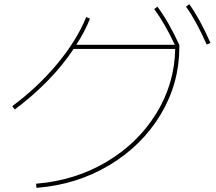

<svg xmlns="http://www.w3.org/2000/svg" viewBox="-20 -875 1040 926"><path d="M825 -639H335Q282 -559 209 -484.5Q136 -410 51 -347L39 -363Q162 -454 256 -567Q350 -680 396 -793L414 -785Q389 -722 348 -659H823Q776 -760 724 -831L739 -843Q793 -771 845 -658V-649Q845 -473 755 -323Q665 -173 507.5 -78.5Q350 16 156 31L154 11Q341 -4 493 -94Q645 -184 733.5 -327.5Q822 -471 825 -639ZM893 -855Q946 -780 995 -668L977 -660Q926 -775 877 -843Z"/></svg>

Font: Enso Thin
Style: Regular
Weight: 100
Designer: Coji Morishita
Foundry: UNDERFOREST DESIGN
Version: Version 1.000